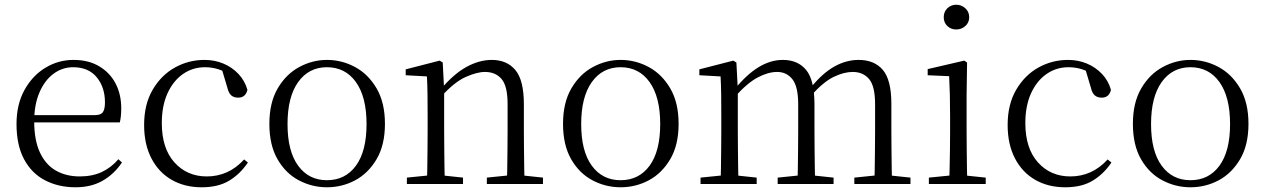

<svg xmlns="http://www.w3.org/2000/svg" viewBox="-20 -780 5363 814"><path d="M300 14Q228 14 171 -15.5Q114 -45 82 -105Q50 -165 50 -254Q50 -337 83.5 -398Q117 -459 172 -492.5Q227 -526 292 -526Q355 -526 400.5 -499Q446 -472 470 -426Q494 -380 494 -321Q494 -285 488 -261H84V-292H383Q408 -292 416.5 -305Q425 -318 425 -346Q425 -410 390 -452.5Q355 -495 290 -495Q244 -495 206.5 -467Q169 -439 147 -387.5Q125 -336 125 -266Q125 -185 149.5 -133Q174 -81 217.5 -56.5Q261 -32 318 -32Q371 -32 411 -50.5Q451 -69 482 -105L497 -91Q464 -42 415.5 -14Q367 14 300 14Z M835 14Q763 14 708 -17.5Q653 -49 622 -108.5Q591 -168 591 -250Q591 -338 627.5 -400Q664 -462 722 -494Q780 -526 847 -526Q890 -526 927 -510.5Q964 -495 991 -466.5Q1018 -438 1029 -399Q1021 -366 990 -366Q971 -366 960 -376Q949 -386 944 -408L918 -495L964 -456Q933 -478 905.5 -486.5Q878 -495 849 -495Q797 -495 755.5 -466Q714 -437 690 -384Q666 -331 666 -258Q666 -151 719.5 -91.5Q773 -32 857 -32Q902 -32 941.5 -49.5Q981 -67 1015 -104L1031 -91Q998 -42 951.5 -14Q905 14 835 14Z M1366 14Q1303 14 1247 -15.5Q1191 -45 1156.5 -105Q1122 -165 1122 -255Q1122 -345 1157.5 -405.5Q1193 -466 1249 -496Q1305 -526 1366 -526Q1429 -526 1485 -496Q1541 -466 1576.5 -405.5Q1612 -345 1612 -255Q1612 -165 1576.5 -105Q1541 -45 1485.5 -15.5Q1430 14 1366 14ZM1366 -16Q1444 -16 1489 -77.5Q1534 -139 1534 -254Q1534 -369 1489 -432Q1444 -495 1366 -495Q1289 -495 1244 -432Q1199 -369 1199 -254Q1199 -139 1244 -77.5Q1289 -16 1366 -16Z M1705 0V-27L1814 -38H1840L1943 -27V0ZM1790 0Q1791 -24 1791.5 -65Q1792 -106 1792.5 -150Q1793 -194 1793 -227V-285Q1793 -337 1792.5 -378Q1792 -419 1790 -456L1700 -461V-486L1844 -523L1857 -515L1863 -398V-396V-227Q1863 -194 1863.5 -150Q1864 -106 1864.5 -65Q1865 -24 1866 0ZM2044 0V-27L2152 -38H2179L2282 -27V0ZM2129 0Q2130 -24 2130.5 -64.5Q2131 -105 2131.5 -149Q2132 -193 2132 -227V-339Q2132 -415 2106.5 -445Q2081 -475 2036 -475Q2002 -475 1954 -453.5Q1906 -432 1850 -370L1840 -402H1849Q1904 -467 1958 -496.5Q2012 -526 2065 -526Q2129 -526 2165 -483Q2201 -440 2201 -338V-227Q2201 -193 2201.5 -149Q2202 -105 2202.5 -64.5Q2203 -24 2204 0Z M2611 14Q2548 14 2492 -15.5Q2436 -45 2401.5 -105Q2367 -165 2367 -255Q2367 -345 2402.5 -405.5Q2438 -466 2494 -496Q2550 -526 2611 -526Q2674 -526 2730 -496Q2786 -466 2821.5 -405.5Q2857 -345 2857 -255Q2857 -165 2821.5 -105Q2786 -45 2730.5 -15.5Q2675 14 2611 14ZM2611 -16Q2689 -16 2734 -77.5Q2779 -139 2779 -254Q2779 -369 2734 -432Q2689 -495 2611 -495Q2534 -495 2489 -432Q2444 -369 2444 -254Q2444 -139 2489 -77.5Q2534 -16 2611 -16Z M2950 0V-27L3059 -38H3085L3188 -27V0ZM3035 0Q3036 -24 3036.5 -65Q3037 -106 3037.5 -150Q3038 -194 3038 -227V-286Q3038 -337 3037.5 -378Q3037 -419 3035 -456L2945 -461V-486L3089 -523L3102 -515L3108 -401V-398V-227Q3108 -194 3108.5 -150Q3109 -106 3109.5 -65Q3110 -24 3111 0ZM3277 0V-27L3385 -38H3411L3514 -27V0ZM3361 0Q3362 -24 3362.5 -64.5Q3363 -105 3363.5 -149Q3364 -193 3364 -227V-338Q3364 -413 3339.5 -444Q3315 -475 3275 -475Q3237 -475 3193 -452Q3149 -429 3095 -369L3085 -402H3095Q3144 -463 3195 -494.5Q3246 -526 3299 -526Q3363 -526 3398 -483Q3433 -440 3433 -338V-227Q3433 -193 3433.5 -149Q3434 -105 3434.5 -64.5Q3435 -24 3436 0ZM3602 0V-27L3710 -38H3736L3840 -27V0ZM3686 0Q3688 -24 3688.5 -64.5Q3689 -105 3689.5 -149Q3690 -193 3690 -227V-338Q3690 -415 3664.5 -445Q3639 -475 3595 -475Q3558 -475 3514.5 -454Q3471 -433 3419 -375L3408 -408H3417Q3466 -469 3516.5 -497.5Q3567 -526 3620 -526Q3687 -526 3723 -483.5Q3759 -441 3759 -340V-227Q3759 -193 3759.5 -149Q3760 -105 3760.5 -64.5Q3761 -24 3762 0Z M3918 0V-27L4029 -38H4053L4159 -27V0ZM4004 0Q4005 -24 4006 -65Q4007 -106 4007.5 -150Q4008 -194 4008 -227V-285Q4008 -335 4007 -377.5Q4006 -420 4004 -457L3913 -461V-487L4068 -523L4080 -515L4078 -378V-227Q4078 -194 4078.5 -150Q4079 -106 4079.5 -65Q4080 -24 4081 0ZM4034 -655Q4012 -655 3996.5 -669.5Q3981 -684 3981 -707Q3981 -730 3996.5 -745Q4012 -760 4034 -760Q4056 -760 4072.5 -745Q4089 -730 4089 -707Q4089 -684 4072.5 -669.5Q4056 -655 4034 -655Z M4496 14Q4424 14 4369 -17.5Q4314 -49 4283 -108.5Q4252 -168 4252 -250Q4252 -338 4288.5 -400Q4325 -462 4383 -494Q4441 -526 4508 -526Q4551 -526 4588 -510.5Q4625 -495 4652 -466.5Q4679 -438 4690 -399Q4682 -366 4651 -366Q4632 -366 4621 -376Q4610 -386 4605 -408L4579 -495L4625 -456Q4594 -478 4566.5 -486.5Q4539 -495 4510 -495Q4458 -495 4416.5 -466Q4375 -437 4351 -384Q4327 -331 4327 -258Q4327 -151 4380.5 -91.5Q4434 -32 4518 -32Q4563 -32 4602.5 -49.5Q4642 -67 4676 -104L4692 -91Q4659 -42 4612.5 -14Q4566 14 4496 14Z M5027 14Q4964 14 4908 -15.5Q4852 -45 4817.5 -105Q4783 -165 4783 -255Q4783 -345 4818.5 -405.5Q4854 -466 4910 -496Q4966 -526 5027 -526Q5090 -526 5146 -496Q5202 -466 5237.5 -405.5Q5273 -345 5273 -255Q5273 -165 5237.5 -105Q5202 -45 5146.5 -15.5Q5091 14 5027 14ZM5027 -16Q5105 -16 5150 -77.5Q5195 -139 5195 -254Q5195 -369 5150 -432Q5105 -495 5027 -495Q4950 -495 4905 -432Q4860 -369 4860 -254Q4860 -139 4905 -77.5Q4950 -16 5027 -16Z"/></svg>

Font: Noto Serif JP ExtraLight Light
Style: Regular
Weight: 300
Version: Version 2.003-H1;hotconv 1.1.1;makeotfexe 2.6.0